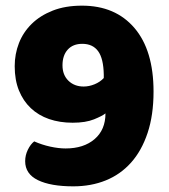

<svg xmlns="http://www.w3.org/2000/svg" viewBox="-20 -643 598 679"><path d="M212 -118Q276 -118 314.5 -151Q353 -184 353 -242Q342 -233 312.5 -221Q283 -209 237 -209Q191 -209 153.5 -222Q116 -235 89 -260.5Q62 -286 47 -323Q32 -360 32 -409Q32 -452 47 -490.5Q62 -529 92 -558.5Q122 -588 166.5 -605.5Q211 -623 270 -623Q388 -623 455.5 -544Q523 -465 523 -319Q523 -236 502 -173Q481 -110 443.5 -68Q406 -26 354 -5Q302 16 239 16Q159 16 114 -6Q69 -28 69 -73Q69 -94 78.5 -113.5Q88 -133 101 -143Q128 -131 157.5 -124.5Q187 -118 212 -118ZM276 -337Q295 -337 314.5 -345Q334 -353 347 -367V-379Q346 -436 327 -462Q308 -488 271 -488Q238 -488 219.5 -467.5Q201 -447 201 -412Q201 -378 222 -357.5Q243 -337 276 -337Z"/></svg>

Font: Baloo Paaji
Style: Regular
Weight: 400
Designer: Shuchita Grover and Ek Type
Foundry: Ek Type
Version: Version 1.443;PS 1.000;hotconv 16.6.51;makeotf.lib2.5.65220;